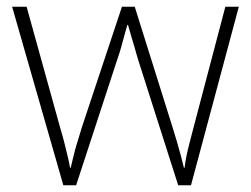

<svg xmlns="http://www.w3.org/2000/svg" viewBox="-20 -549 745 570"><path d="M389 -375Q384 -394 379 -410Q374 -426 369.5 -442Q365 -458 360 -475H358Q353 -458 348.5 -441Q344 -424 339.5 -408Q335 -392 329 -375L206 1H168L16 -529H59L158 -172Q167 -142 172 -121.5Q177 -101 181 -84.5Q185 -68 188 -51H190Q193 -64 196 -76.5Q199 -89 202.5 -102.5Q206 -116 211.5 -133Q217 -150 223 -171L342 -529H380L492 -172Q500 -147 506 -126Q512 -105 517 -86.5Q522 -68 526 -51H528Q530 -68 533.5 -85.5Q537 -103 542.5 -124Q548 -145 555 -172L649 -529H689L547 1H509Z"/></svg>

Font: Noto Sans Hebrew Thin ExtraLight
Style: Regular
Weight: 250
Version: Version 3.001